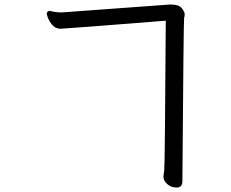

<svg xmlns="http://www.w3.org/2000/svg" viewBox="-20 -759 1040 863"><path d="M773.9 84Q749 84 731.9 68.6Q714.8 53.2 714.8 36.1Q714.8 25.9 718 10Q721.2 -5.9 725.1 -666Q283.2 -630.9 252.9 -629.9Q235.8 -629.9 223.1 -639.2Q199.2 -659.2 189.9 -695.8Q189.9 -710 205.1 -710Q231 -703.1 256.8 -703.1L745.1 -738.8Q784.2 -738.8 797.1 -722.4Q810.1 -706.1 810.1 -694.8Q810.1 -685.1 807.6 -679.4Q805.2 -673.8 799.8 55.2Q799.8 84 773.9 84Z"/></svg>

Font: LXGW WenKai Mono GB Screen
Style: Regular
Weight: 400
Monospace: yes
Designer: LXGW / Fontworks Inc.
Foundry: LXGW / Fontworks Inc.
Version: Version 1.510;January 18,2025